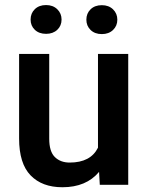

<svg xmlns="http://www.w3.org/2000/svg" viewBox="-20 -746 596 775"><path d="M57.1 0ZM497.6 -528.3V0H382.8L379.9 -52.2Q328.1 9.8 231.9 9.8Q149.9 9.8 103.5 -38.1Q57.1 -85.9 57.1 -187V-528.3H178.7V-186Q178.7 -134.3 201.4 -112.1Q224.1 -89.8 261.2 -89.8Q345.7 -89.8 375.5 -149.9V-528.3ZM228.5 -667Q228.5 -642.1 211.2 -625.7Q193.8 -609.4 166 -609.4Q137.7 -609.4 120.6 -625.7Q103.5 -642.1 103.5 -667Q103.5 -692.4 120.6 -709Q137.7 -725.6 166 -725.6Q193.8 -725.6 211.2 -708.7Q228.5 -691.9 228.5 -667ZM453.6 -666.5Q453.6 -641.6 436.3 -625Q418.9 -608.4 391.1 -608.4Q362.8 -608.4 345.7 -625Q328.6 -641.6 328.6 -666.5Q328.6 -691.9 345.7 -708.5Q362.8 -725.1 391.1 -725.1Q418.9 -725.1 436.3 -708.3Q453.6 -691.4 453.6 -666.5Z"/></svg>

Font: Heebo Medium
Style: Regular
Weight: 500
Designer: Oded Ezer
Foundry: Meir Sadan
Version: Version 2.001; ttfautohint (v1.5.14-ce02) -l 8 -r 50 -G 200 